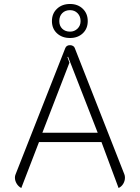

<svg xmlns="http://www.w3.org/2000/svg" viewBox="-20 -936 704 965"><path d="M55 -43Q55 -52 58 -59L308 -694Q314 -709 332 -709Q340 -709 347 -705Q354 -701 356 -694L605 -60Q608 -53 608 -43Q608 -27 599.5 -12.5Q591 2 576 9L490 -222H176L87 9Q72 1 63.5 -13.5Q55 -28 55 -43ZM471 -269 322 -651 319 -649 329 -621 193 -269ZM241 -830Q241 -868 266.5 -892Q292 -916 332 -916Q371 -916 396 -892Q421 -868 421 -830Q421 -792 396 -768.5Q371 -745 332 -745Q292 -745 266.5 -768.5Q241 -792 241 -830ZM385 -830Q385 -854 370 -869.5Q355 -885 332 -885Q308 -885 293 -870Q278 -855 278 -830Q278 -806 293 -791.5Q308 -777 332 -777Q354 -777 369.5 -792Q385 -807 385 -830Z"/></svg>

Font: K2D Thin
Style: Regular
Weight: 100
Designer: Katatrad Aksorn Co.,Ltd.
Foundry: Cadson Demak Co.,Ltd.
Version: Version 1.000; ttfautohint (v1.6)